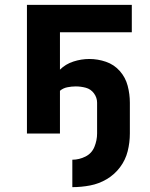

<svg xmlns="http://www.w3.org/2000/svg" viewBox="-20 -550 616 791"><path d="M278 221Q315 221 351.5 214Q388 207 420 188Q452 169 474.5 139Q497 109 506 73Q515 37 515 0V-127Q515 -162 506 -196.5Q497 -231 473.5 -257.5Q450 -284 416.5 -295.5Q383 -307 348 -307Q315 -307 282.5 -296.5Q250 -286 227 -263V-417H523V-530H91V0H227V-176Q240 -187 257.5 -190.5Q275 -194 292 -194Q313 -194 333.5 -188.5Q354 -183 367 -165.5Q380 -148 380 -127V0Q380 28 369 55Q358 82 332 95Q306 108 278 108Z"/></svg>

Font: Iosevka Sparkle Extrabold
Style: Regular
Weight: 800
Designer: Belleve Invis
Foundry: Belleve Invis
Version: Version 4.5.0; ttfautohint (v1.8.3)